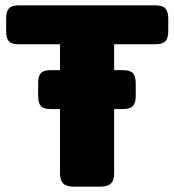

<svg xmlns="http://www.w3.org/2000/svg" viewBox="-20 -700 654 720"><path d="M611 -630V-583Q611 -557 600.5 -545.5Q590 -534 562 -534H408V-437H440Q468 -437 478.5 -425.5Q489 -414 489 -387V-341Q489 -314 478.5 -302.5Q468 -291 440 -291H408V-50Q408 -24 396 -12Q384 0 355 0H258Q229 0 217 -12Q205 -24 205 -50V-291H171Q143 -291 133 -302.5Q123 -314 123 -341V-387Q123 -414 133 -425.5Q143 -437 171 -437H205V-534H51Q23 -534 13 -545.5Q3 -557 3 -583V-630Q3 -656 13 -668Q23 -680 51 -680H562Q590 -680 600.5 -668Q611 -656 611 -630Z"/></svg>

Font: Mitr SemiBold
Style: Regular
Weight: 600
Designer: Thanarat Vachiruckul
Foundry: Cadson Demak
Version: Version 1.003